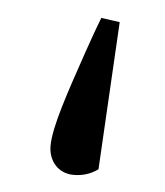

<svg xmlns="http://www.w3.org/2000/svg" viewBox="-35 -197 318 370"><g transform="rotate(5 124.5 -12.0)"><path d="M183 -160 147 -165C138 -142 130 -119 122 -96C95 -17 71 52 71 89C71 118 90 141 120 141C136 141 152 137 167 126L183 -160Z"/></g></svg>

Font: Source Serif Variable
Style: Regular
Weight: 389
Designer: Frank Grießhammer
Foundry: Adobe Systems Incorporated
Version: Version 3.001;hotconv 1.0.111;makeotfexe 2.5.65597